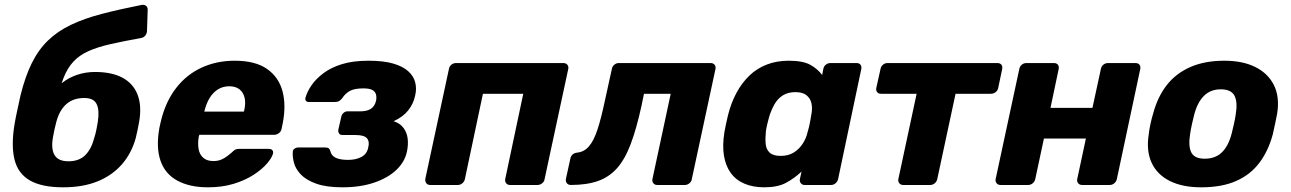

<svg xmlns="http://www.w3.org/2000/svg" viewBox="-20 -789 5506 819"><path d="M249 10Q159 10 108 -19Q57 -48 42 -108Q27 -168 42 -259Q47 -289 54 -320Q61 -351 67 -380Q87 -462 115.5 -519.5Q144 -577 185 -616.5Q226 -656 282.5 -683Q339 -710 413.5 -729.5Q488 -749 584 -768Q595 -770 602.5 -764.5Q610 -759 610 -748L607 -656Q606 -645 599.5 -637Q593 -629 582 -627Q505 -613 450 -600.5Q395 -588 356.5 -570.5Q318 -553 293 -526Q268 -499 252 -459Q236 -419 225 -360L206 -389Q220 -416 247 -437Q274 -458 309.5 -470Q345 -482 385 -482Q457 -482 502.5 -457.5Q548 -433 566.5 -386Q585 -339 574 -272Q571 -255 567 -235.5Q563 -216 559 -200Q541 -135 500 -88Q459 -41 396.5 -15.5Q334 10 249 10ZM272 -101Q317 -101 343.5 -127Q370 -153 383 -204Q387 -216 391 -235Q395 -254 397 -268Q405 -318 392.5 -344.5Q380 -371 340 -371Q292 -371 262.5 -344.5Q233 -318 220 -268Q216 -254 212 -235Q208 -216 206 -204Q197 -153 213 -127Q229 -101 272 -101Z M867 10Q789 10 736.5 -18.5Q684 -47 664.5 -104Q645 -161 660 -244Q662 -251 664 -262Q666 -273 668 -279Q688 -358 732 -414.5Q776 -471 840 -500.5Q904 -530 981 -530Q1069 -530 1119 -495Q1169 -460 1185 -400Q1201 -340 1186 -263L1181 -239Q1179 -228 1169.5 -221Q1160 -214 1150 -214H830Q830 -213 829.5 -211Q829 -209 828 -207Q823 -178 827 -154Q831 -130 847 -116Q863 -102 890 -102Q910 -102 924.5 -108.5Q939 -115 950 -123.5Q961 -132 968 -138Q979 -149 985 -151.5Q991 -154 1003 -154H1127Q1137 -154 1142 -148Q1147 -142 1144 -132Q1139 -115 1118.5 -91Q1098 -67 1062 -43.5Q1026 -20 977 -5Q928 10 867 10ZM851 -313H1020L1021 -315Q1029 -348 1023.5 -371.5Q1018 -395 1001.5 -408Q985 -421 958 -421Q931 -421 910 -408Q889 -395 874.5 -371.5Q860 -348 852 -315Z M1441 10Q1372 10 1329 -5.5Q1286 -21 1263.5 -44.5Q1241 -68 1234 -94.5Q1227 -121 1229 -142Q1229 -150 1236.5 -155Q1244 -160 1251 -160H1366Q1378 -160 1382.5 -156Q1387 -152 1389 -145Q1393 -125 1412 -116Q1431 -107 1465 -107Q1499 -107 1522.5 -120Q1546 -133 1551 -161Q1557 -186 1545 -199.5Q1533 -213 1497 -213H1441Q1431 -213 1426.5 -219.5Q1422 -226 1423 -235L1436 -292Q1438 -301 1445.5 -307.5Q1453 -314 1462 -314H1515Q1547 -314 1563 -325.5Q1579 -337 1584 -359Q1587 -373 1584 -385.5Q1581 -398 1568.5 -405Q1556 -412 1530 -412Q1493 -412 1473 -401.5Q1453 -391 1439 -369Q1433 -362 1426.5 -358Q1420 -354 1409 -354H1297Q1289 -354 1285 -359Q1281 -364 1283 -372Q1290 -398 1309 -425.5Q1328 -453 1360 -477Q1392 -501 1439 -515.5Q1486 -530 1552 -530Q1616 -530 1657 -518Q1698 -506 1721 -485.5Q1744 -465 1751 -438Q1758 -411 1751 -382Q1744 -347 1721.5 -318.5Q1699 -290 1659 -272Q1687 -263 1701.5 -243Q1716 -223 1719 -197.5Q1722 -172 1716 -143Q1707 -99 1671 -64.5Q1635 -30 1576 -10Q1517 10 1441 10Z M1815 0Q1804 0 1798.5 -7.5Q1793 -15 1794 -25L1895 -495Q1897 -506 1905.5 -513Q1914 -520 1925 -520H2383Q2394 -520 2400 -513Q2406 -506 2404 -495L2303 -25Q2302 -15 2293 -7.5Q2284 0 2273 0H2155Q2145 0 2139 -7.5Q2133 -15 2135 -25L2212 -389H2040L1963 -25Q1961 -15 1952.5 -7.5Q1944 0 1933 0Z M2415 0Q2404 0 2398 -7.5Q2392 -15 2394 -26L2413 -113Q2418 -135 2442 -138Q2472 -141 2492.5 -165Q2513 -189 2528.5 -236Q2544 -283 2559 -354L2590 -495Q2592 -506 2600.5 -513Q2609 -520 2619 -520H3012Q3022 -520 3028 -513Q3034 -506 3032 -495L2931 -25Q2930 -15 2921 -7.5Q2912 0 2902 0H2783Q2773 0 2767 -7.5Q2761 -15 2763 -25L2841 -389H2727L2716 -336Q2695 -240 2670.5 -175Q2646 -110 2612.5 -72Q2579 -34 2531 -17Q2483 0 2415 0Z M3240 10Q3192 10 3155.5 -5.5Q3119 -21 3097 -51.5Q3075 -82 3068 -125.5Q3061 -169 3070 -225Q3074 -245 3077 -260.5Q3080 -276 3085 -296Q3098 -349 3121 -392Q3144 -435 3176 -466Q3208 -497 3250.5 -513.5Q3293 -530 3344 -530Q3405 -530 3436.5 -512.5Q3468 -495 3487 -469L3492 -495Q3494 -506 3502.5 -513Q3511 -520 3522 -520H3634Q3645 -520 3650.5 -513Q3656 -506 3654 -495L3555 -25Q3553 -15 3544.5 -7.5Q3536 0 3525 0H3412Q3402 0 3396 -7.5Q3390 -15 3392 -25L3399 -57Q3368 -28 3332.5 -9Q3297 10 3240 10ZM3310 -124Q3343 -124 3366 -138.5Q3389 -153 3404 -176Q3419 -199 3425 -226Q3431 -246 3434.5 -264Q3438 -282 3441 -301Q3446 -326 3441.5 -347.5Q3437 -369 3420.5 -382.5Q3404 -396 3373 -396Q3341 -396 3319 -382Q3297 -368 3283.5 -344Q3270 -320 3261 -291Q3257 -276 3253 -260Q3249 -244 3247 -229Q3244 -200 3246 -176Q3248 -152 3263 -138Q3278 -124 3310 -124Z M3832 0Q3822 0 3816 -7.5Q3810 -15 3812 -25L3890 -389H3738Q3727 -389 3721.5 -396Q3716 -403 3718 -414L3736 -495Q3738 -506 3746.5 -513Q3755 -520 3765 -520H4235Q4246 -520 4251.5 -513Q4257 -506 4255 -495L4238 -414Q4236 -403 4227 -396Q4218 -389 4207 -389H4056L3978 -25Q3976 -15 3967.5 -7.5Q3959 0 3948 0Z M4248 0Q4237 0 4231 -7.5Q4225 -15 4227 -25L4328 -495Q4330 -506 4338.5 -513Q4347 -520 4358 -520H4476Q4487 -520 4492.5 -513Q4498 -506 4496 -495L4461 -329H4640L4676 -495Q4678 -506 4686.5 -513Q4695 -520 4706 -520H4824Q4835 -520 4840.5 -513Q4846 -506 4844 -495L4744 -25Q4742 -15 4733.5 -7.5Q4725 0 4714 0H4596Q4585 0 4579 -7.5Q4573 -15 4575 -25L4612 -198H4433L4396 -25Q4394 -15 4385.5 -7.5Q4377 0 4366 0Z M5104 10Q5024 10 4970 -17Q4916 -44 4892.5 -94.5Q4869 -145 4880 -215Q4882 -235 4887.5 -260.5Q4893 -286 4899 -305Q4918 -376 4957 -426Q4996 -476 5057.5 -503Q5119 -530 5202 -530Q5281 -530 5335 -503Q5389 -476 5414 -426Q5439 -376 5428 -305Q5424 -286 5419 -260.5Q5414 -235 5409 -215Q5390 -145 5352 -94.5Q5314 -44 5253 -17Q5192 10 5104 10ZM5119 -112Q5164 -112 5192 -139Q5220 -166 5234 -220Q5238 -235 5243.5 -260Q5249 -285 5251 -300Q5260 -353 5246 -380.5Q5232 -408 5187 -408Q5144 -408 5116 -380.5Q5088 -353 5074 -300Q5070 -285 5064.5 -260Q5059 -235 5057 -220Q5048 -166 5061.5 -139Q5075 -112 5119 -112Z"/></svg>

Font: Rubik Light
Style: Bold Italic
Weight: 700
Italic angle: -12°
Version: Version 2.104